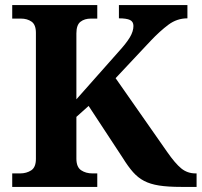

<svg xmlns="http://www.w3.org/2000/svg" viewBox="-20 -734 792 754"><path d="M28 0V-53H59Q84 -53 102.5 -65Q121 -77 121 -110V-605Q121 -637 104 -649Q87 -661 62 -661H28V-714H362V-661H337Q312 -661 296 -648.5Q280 -636 280 -603V-344L444 -529Q476 -564 490 -587.5Q504 -611 504 -632Q504 -649 490.5 -655.5Q477 -662 447 -662V-714H716V-662Q675 -662 641.5 -637Q608 -612 572 -574L434 -427L636 -138Q668 -92 692 -72.5Q716 -53 748 -53H752V0H692Q639 0 604.5 -5.5Q570 -11 546 -23.5Q522 -36 502.5 -58Q483 -80 462 -114L328 -318L280 -275V-111Q280 -78 298.5 -65.5Q317 -53 343 -53H362V0Z"/></svg>

Font: Noto Serif Gurmukhi
Style: Bold
Weight: 700
Designer: Vaibhav Singh and the Monotype Design Team
Foundry: Monotype Imaging Inc.
Version: Version 2.004; ttfautohint (v1.8.4.7-5d5b)